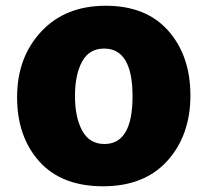

<svg xmlns="http://www.w3.org/2000/svg" viewBox="-20 -610 727 674"><path d="M118.2 -43Q40 -129.9 40 -269Q40 -408.2 124.5 -499Q209 -589.8 351.1 -589.8Q493.2 -589.8 570.8 -502Q648.4 -414.1 648.4 -274.9Q648.4 -135.7 567.9 -45.9Q487.3 43.9 341.8 43.9Q196.3 43.9 118.2 -43ZM346.7 -104.5Q445.3 -104.5 445.3 -272Q445.3 -439.5 345.7 -439.5Q293 -439.5 268.1 -393.6Q243.2 -347.7 243.2 -272.9Q243.2 -198.2 268.6 -151.4Q293.9 -104.5 346.7 -104.5Z"/></svg>

Font: GenEi M Gothic v2 Black
Style: Regular
Weight: 900
Version: Version 2.0